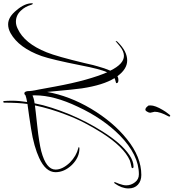

<svg xmlns="http://www.w3.org/2000/svg" viewBox="37 -790 1068 1182"><g transform="rotate(-90 571.0 -199.0)"><path d="M85 137Q48 137 25 116Q2 95 2 58Q2 16 33 -27Q36 -30 38 -30Q41 -30 41 -26Q41 -26 38.5 -19.5Q36 -13 31 -1Q27 11 24 22Q21 33 21 44Q21 74 40 98Q58 122 89 122Q208 122 328 5Q433 -99 505 -254Q575 -401 575 -516Q575 -521 575 -525Q575 -529 574 -533Q566 -529 554 -525.5Q542 -522 526 -520Q516 -468 498.5 -414Q481 -360 458 -304Q413 -197 354 -104Q317 -45 280.5 -3Q244 39 207 64Q169 89 137 89Q127 89 127 83Q127 77 136 76Q149 74 158.5 71Q168 68 175 66Q258 29 344 -106Q377 -158 405.5 -213Q434 -268 456 -327Q493 -422 513 -518Q503 -517 472 -513Q441 -509 390 -504Q334 -498 294 -491.5Q254 -485 231 -479Q118 -449 118 -391Q118 -348 162 -302Q202 -263 250 -251Q256 -250 256 -248Q256 -244 248 -244Q193 -244 147 -290Q102 -337 102 -391Q102 -452 190 -492Q222 -507 267.5 -520Q313 -533 371 -542Q409 -548 446.5 -553.5Q484 -559 522 -564Q526 -593 528 -629Q530 -665 530 -706Q530 -713 536 -713Q539 -713 540 -709Q541 -698 541.5 -686Q542 -674 542 -660Q542 -638 540 -614.5Q538 -591 534 -566Q548 -568 558 -571Q568 -574 575 -576Q580 -583 588 -583Q598 -583 601 -563Q601 -557 601.5 -550Q602 -543 603 -536Q604 -529 606 -518Q608 -507 611 -493L629 -395Q649 -286 671.5 -206Q694 -126 717 -73Q737 -117 760 -237Q795 -413 817 -477Q867 -617 958 -668Q985 -683 1012 -683Q1058 -683 1100 -630Q1142 -581 1142 -535Q1142 -531 1139 -531Q1136 -531 1133 -539Q1121 -580 1096 -605Q1068 -635 1028 -635Q1007 -635 985 -624Q895 -583 840 -446Q827 -414 810.5 -355.5Q794 -297 774 -214Q767 -180 761.5 -160Q756 -140 754 -133Q742 -88 727 -54Q768 30 818 30Q846 30 877 5Q909 -21 907 -21Q909 -21 909 -18Q909 -13 903 -8Q846 50 790 50Q737 50 693 -10Q683 -4 670 -4Q650 -4 650 -16Q650 -19 660 -21Q674 -24 681 -28Q638 -97 618 -229Q616 -244 610 -297.5Q604 -351 596 -443Q572 -307 493 -173Q411 -36 306 48Q196 137 85 137ZM450 315Q446 315 444.5 311.5Q443 308 447 302Q474 252 474 219Q474 215 471 206Q468 195 468 192Q468 183 474 174Q480 162 487 162Q499 162 511 180V178Q512 178 512.5 184.5Q513 191 513 194Q513 222 485 269Q481 277 473 288Q465 299 454 313Q452 315 450 315Z"/></g></svg>

Font: Ruthie
Style: Regular
Weight: 400
Designer: Robert E. Leuschke
Foundry: Robert E. Leuschke
Version: Version 1.012